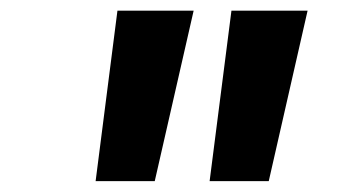

<svg xmlns="http://www.w3.org/2000/svg" viewBox="-20 -713 626 352"><path d="M155.3 -380.9 195.3 -693.4H335L263.7 -380.9ZM364.3 -380.9 404.3 -693.4H543.9L472.7 -380.9Z"/></svg>

Font: Cascadia Code NF SemiBold
Style: Italic
Weight: 600
Italic angle: -10°
Monospace: yes
Designer: Aaron Bell
Foundry: Saja Typeworks
Version: Version 2404.023; ttfautohint (v1.8.4)